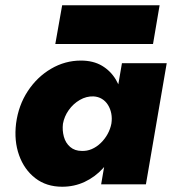

<svg xmlns="http://www.w3.org/2000/svg" viewBox="-20 -700 653 729"><path d="M443 -460 364 0H534L613 -460ZM41 -231Q33 -165 52.5 -110.5Q72 -56 114 -23.5Q156 9 216 9Q262 9 301.5 -9.5Q341 -28 371 -61Q401 -94 421 -137.5Q441 -181 447 -230Q453 -277 446.5 -320.5Q440 -364 420 -397.5Q400 -431 367 -450.5Q334 -470 287 -470Q227 -470 174 -439Q121 -408 85.5 -354Q50 -300 41 -231ZM219 -230Q224 -258 241 -282Q258 -306 283 -320.5Q308 -335 335 -334Q353 -333 367 -324.5Q381 -316 390 -301.5Q399 -287 402.5 -269Q406 -251 403 -231Q399 -210 388.5 -191Q378 -172 362.5 -157Q347 -142 328.5 -134Q310 -126 290 -127Q264 -127 246.5 -142Q229 -157 222.5 -181Q216 -205 219 -230ZM190 -533H561L586 -680H216Z"/></svg>

Font: Jost ExtraBold
Style: Italic
Weight: 800
Italic angle: -5°
Version: Version 3.710